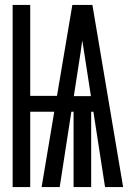

<svg xmlns="http://www.w3.org/2000/svg" viewBox="-20 -755 540 775"><path d="M31 0V-735H102V-368H210L272 -735H353L477 0H404L357 -304H348V0H277V-304H268L221 0H148L199 -304H102V0ZM347 -367 328 -490Q324 -516 320 -541.5Q316 -567 312 -592Q309 -567 305 -541.5Q301 -516 297 -490L278 -367Z"/></svg>

Font: Iosevka Term Medium
Style: Regular
Weight: 500
Monospace: yes
Designer: Belleve Invis
Foundry: Belleve Invis
Version: Version 26.3.1